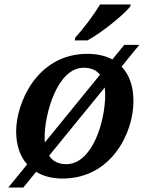

<svg xmlns="http://www.w3.org/2000/svg" viewBox="-20 -786 649 856"><path d="M313 -606H370C435 -641 531 -720 560 -756L563 -766H426C398 -719 352 -658 316 -619ZM258 10C480 10 575 -198 575 -334C575 -404 555 -455 522 -489L601 -586H534L481 -521C449 -538 411 -546 370 -546C143 -546 52 -324 52 -201C52 -136 71 -87 101 -53L17 50H84L141 -20C175 1 216 10 258 10ZM179 -175C179 -277 235 -484 353 -484C385 -484 409 -474 426 -453L180 -151C179 -158 179 -166 179 -175ZM449 -363C449 -245 392 -54 275 -54C241 -54 215 -67 199 -92L447 -396C448 -386 449 -375 449 -363Z"/></svg>

Font: Noto Serif Semi
Style: Italic
Weight: 600
Italic angle: -12°
Designer: Monotype Design Team
Foundry: Monotype Imaging Inc.
Version: Version 1.901